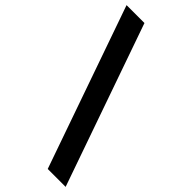

<svg xmlns="http://www.w3.org/2000/svg" viewBox="-336 -898 1054 1054"><g transform="rotate(45 191.5 -371.0)"><path d="M287 100 -43 -842H96L426 100Z"/></g></svg>

Font: CMG Sans
Style: Bold
Weight: 700
Designer: Julieta Ulanovsky
Foundry: Julieta Ulanovsky
Version: Version 7.200